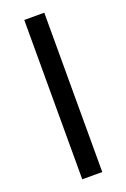

<svg xmlns="http://www.w3.org/2000/svg" viewBox="-140 -758 529 805"><g transform="rotate(-20 125.0 -355.5)"><path d="M169.9 0V-710.9H80.6V0Z"/></g></svg>

Font: Roboto Condensed
Style: Regular
Weight: 400
Designer: Google
Version: Version 2.134; 2016